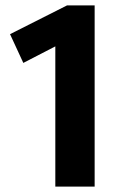

<svg xmlns="http://www.w3.org/2000/svg" viewBox="-20 -688 436 708"><path d="M184 0V-517L66 -456L17 -562L227 -668H329V0Z"/></svg>

Font: Gantari
Style: Bold
Weight: 700
Designer: Anugrah Pasau
Foundry: Lafontype
Version: Version 1.000; ttfautohint (v1.6)